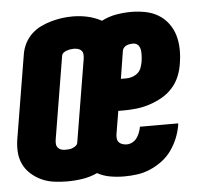

<svg xmlns="http://www.w3.org/2000/svg" viewBox="-47 -587 692 642"><g transform="rotate(-5 298.5 -266.0)"><path d="M154 8Q131 8 109 5Q87 2 67.5 -7Q48 -16 32 -30.5Q16 -45 7 -64.5Q-2 -84 -3 -106.5Q-4 -129 0 -151L46 -429Q49 -447 57.5 -464Q66 -481 80 -494.5Q94 -508 111.5 -516.5Q129 -525 147 -530Q165 -535 182.5 -537.5Q200 -540 219 -540Q245 -540 269.5 -534.5Q294 -529 316 -517Q339 -529 364.5 -533.5Q390 -538 415 -538Q439 -538 462.5 -533.5Q486 -529 505.5 -517.5Q525 -506 539 -487.5Q553 -469 559.5 -447Q566 -425 566.5 -401Q567 -377 563 -353Q560 -331 551.5 -310Q543 -289 527.5 -271.5Q512 -254 491.5 -242.5Q471 -231 449.5 -224Q428 -217 406.5 -214.5Q385 -212 363 -212H344L331 -134Q330 -127 331 -119.5Q332 -112 337 -107Q342 -102 349 -100Q356 -98 363 -98Q372 -98 381 -102.5Q390 -107 396 -115Q402 -123 405.5 -132Q409 -141 411 -150Q411 -151 411 -151.5Q411 -152 411 -153H540Q540 -151 539.5 -149Q539 -147 539 -145Q535 -123 526.5 -102.5Q518 -82 504.5 -63Q491 -44 472 -30Q453 -16 432 -7Q411 2 389 5Q367 8 345 8Q321 8 298 4Q275 0 255 -11Q231 0 205.5 4Q180 8 154 8ZM362 -318H381Q391 -318 401 -321.5Q411 -325 419 -332Q427 -339 430.5 -349Q434 -359 436 -369Q437 -376 437.5 -382.5Q438 -389 438 -395.5Q438 -402 437 -408.5Q436 -415 433 -420.5Q430 -426 424.5 -429Q419 -432 412 -432Q407 -432 401.5 -431Q396 -430 391 -428Q386 -426 382 -421.5Q378 -417 377 -412ZM156 -98Q163 -98 169 -98.5Q175 -99 181 -101.5Q187 -104 192 -108Q197 -112 198 -118L244 -396Q245 -403 244.5 -410.5Q244 -418 239.5 -423Q235 -428 228 -430Q221 -432 214 -432Q208 -432 202 -431Q196 -430 190 -428Q184 -426 179 -422Q174 -418 173 -412L127 -134Q126 -127 126.5 -120Q127 -113 131.5 -107.5Q136 -102 142.5 -100Q149 -98 156 -98Z"/></g></svg>

Font: Iosevka Curly Slab HvEx
Style: Italic
Weight: 900
Width: 7
Italic angle: -9°
Monospace: yes
Designer: Belleve Invis
Foundry: Belleve Invis
Version: Version 11.1.0; ttfautohint (v1.8.3)